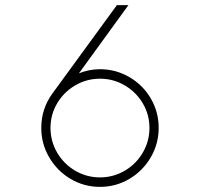

<svg xmlns="http://www.w3.org/2000/svg" viewBox="-20 -714 780 749"><path d="M481 -694 288 -428Q328 -444 370 -444Q432 -444 485 -413Q538 -382 568.5 -329.5Q599 -277 599 -215Q599 -153 568 -100Q537 -47 484.5 -16Q432 15 370 15Q308 15 255.5 -16Q203 -47 172 -100Q141 -153 141 -215Q141 -290 185 -350L436 -694ZM563 -215Q563 -267 537 -311Q511 -355 466.5 -381Q422 -407 370 -407Q318 -407 273.5 -381Q229 -355 203 -311Q177 -267 177 -215Q177 -163 203 -118.5Q229 -74 273.5 -48Q318 -22 370 -22Q422 -22 466.5 -48Q511 -74 537 -118.5Q563 -163 563 -215Z"/></svg>

Font: M Major Mono Display
Style: Regular
Weight: 400
Designer: Emre Parlak
Foundry: Emre Parlak
Version: Version 2.000; ttfautohint (v1.8) -l 8 -r 50 -G 200 -x 14 -D